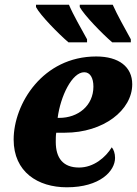

<svg xmlns="http://www.w3.org/2000/svg" viewBox="-20 -786 582 816"><path d="M457 -606H536V-619C511 -665 479 -721 459 -766H319V-756C338 -721 415 -642 457 -606ZM271 -606H350V-619C325 -665 292 -721 273 -766H133V-756C151 -721 229 -642 271 -606ZM264 10C405 10 469 -59 469 -115C469 -134 463 -151 455 -160C429 -117 378 -74 316 -74C249 -74 217 -113 217 -183C217 -196 217 -210 219 -222H256C420 -222 542 -318 542 -428C542 -502 485 -546 389 -546C161 -546 38 -344 38 -193C38 -55 141 10 264 10ZM232 -285H225C237 -377 286 -479 338 -479C363 -479 377 -455 377 -418C377 -337 312 -285 232 -285Z"/></svg>

Font: Noto Serif SemiCondensed Black
Style: Italic
Weight: 900
Width: 4
Italic angle: -12°
Designer: Monotype Design Team
Foundry: Monotype Imaging Inc.
Version: Version 2.014